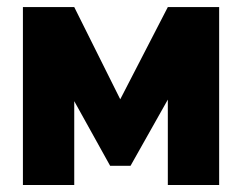

<svg xmlns="http://www.w3.org/2000/svg" viewBox="-20 -528 691 548"><path d="M323.2 -244.6 191.9 -507.8H45.4V0H191.9V-239.3L294.4 -54.7H352.5L459 -243.7V0H605.5V-507.8H459Z"/></svg>

Font: Giphurs ExtraBold
Style: Regular
Weight: 800
Version: Version 1.000